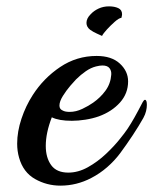

<svg xmlns="http://www.w3.org/2000/svg" viewBox="-20 -574 482 604"><path d="M267 -14Q221 10 170 10Q127 10 90 -11Q53 -32 40 -78Q34 -99 34 -122Q34 -160 47.5 -200.5Q61 -241 83 -275Q117 -328 169 -363Q221 -398 284 -398Q331 -398 357 -374Q383 -350 383 -318Q383 -280 357.5 -251.5Q332 -223 291 -208Q271 -201 248.5 -197.5Q226 -194 206 -194Q165 -194 143 -205Q124 -156 124 -115Q124 -78 141 -54.5Q158 -31 195 -31Q226 -31 256.5 -48Q287 -65 313.5 -90Q340 -115 358 -138Q372 -155 382 -170Q392 -185 403 -204.5Q414 -224 429 -253Q433 -260 436 -260Q442 -260 442 -244Q442 -235 439.5 -224.5Q437 -214 431 -203Q417 -178 397.5 -148.5Q378 -119 358 -92Q340 -68 317 -48Q294 -28 267 -14ZM176 -227Q181 -224 187 -223Q193 -222 199 -222Q219 -222 239 -231.5Q259 -241 273 -251Q296 -267 312 -289Q328 -311 330 -339Q331 -351 324.5 -359.5Q318 -368 302 -368Q294 -368 282 -365Q266 -361 250 -350Q234 -339 219 -324Q214 -319 201.5 -304.5Q189 -290 178 -272.5Q167 -255 167 -242Q167 -231 176 -227ZM301 -461Q297 -463 285.5 -468Q274 -473 264 -480Q252 -489 252 -502Q252 -516 265 -529Q275 -540 290 -547Q305 -554 323 -554Q340 -554 352 -548.5Q364 -543 364 -529Q364 -526 362 -518Q354 -517 341 -505.5Q328 -494 316.5 -481.5Q305 -469 301 -461Z"/></svg>

Font: Playball
Style: Regular
Weight: 400
Designer: Robert E. Leuschke
Foundry: Robert E. Leuschke
Version: Version 1.010